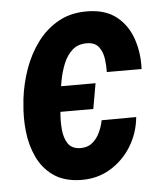

<svg xmlns="http://www.w3.org/2000/svg" viewBox="-45 -578 534 629"><g transform="rotate(-5 222.5 -263.5)"><path d="M271.5 -301.3 256.8 -217.8H92.3L106.9 -301.3ZM202.1 -93.8Q226.6 -93.3 242.4 -106Q258.3 -118.7 267.6 -138.4Q276.9 -158.2 280.8 -178.7L394.5 -179.2Q389.6 -127 362.8 -83.5Q335.9 -40 292.7 -14.2Q249.5 11.7 194.3 10.3Q140.6 8.8 106.2 -15.6Q71.8 -40 53.5 -79.1Q35.2 -118.2 30.3 -164.3Q25.4 -210.4 30.3 -254.9L31.7 -271Q37.6 -319.8 54.4 -367.7Q71.3 -415.5 100.3 -454.6Q129.4 -493.7 171.1 -516.6Q212.9 -539.6 269 -538.1Q326.7 -536.6 362.1 -507.6Q397.5 -478.5 412.8 -432.6Q428.2 -386.7 425.8 -334.5H311.5Q312 -354.5 309.1 -377.2Q306.2 -399.9 294.2 -416.5Q282.2 -433.1 257.3 -434.1Q226.6 -435.1 207.5 -418.5Q188.5 -401.9 177.7 -375.7Q167 -349.6 161.6 -321.5Q156.2 -293.5 153.8 -271L152.3 -255.4Q150.4 -238.3 148.2 -211.9Q146 -185.5 148.4 -158.7Q150.9 -131.8 162.8 -113.5Q174.8 -95.2 202.1 -93.8Z"/></g></svg>

Font: Roboto Condensed SemiBold
Style: Italic
Weight: 600
Italic angle: -12°
Designer: Christian Robertson
Foundry: Google
Version: Version 3.008; 2023